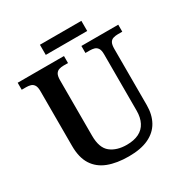

<svg xmlns="http://www.w3.org/2000/svg" viewBox="-192 -1000 1120 1164"><g transform="rotate(-30 368.0 -418.0)"><path d="M378 10Q294 10 234 -13Q174 -36 142 -86Q110 -136 110 -217V-602Q110 -630 101 -643.5Q92 -657 78 -661Q64 -665 47 -665H16V-714H340V-665H309Q292 -665 277.5 -660.5Q263 -656 254.5 -642Q246 -628 246 -598V-210Q246 -125 289 -91Q332 -57 402 -57Q452 -57 486.5 -74Q521 -91 538.5 -125Q556 -159 556 -207V-602Q556 -630 547 -643.5Q538 -657 524 -661Q510 -665 493 -665H462V-714H720V-665H688Q672 -665 657 -660.5Q642 -656 634 -642Q626 -628 626 -598V-205Q626 -139 599 -90.5Q572 -42 517 -16Q462 10 378 10ZM248 -775V-846H538V-775Z"/></g></svg>

Font: Noto Serif Armenian SemiBold
Style: Regular
Weight: 600
Version: Version 2.007